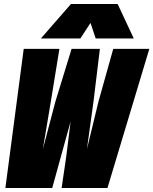

<svg xmlns="http://www.w3.org/2000/svg" viewBox="-20 -943 769 963"><path d="M99 -698H278L235 -434L195 -195L258 -434L339 -698H481L449 -434L416 -195L474 -434L548 -698H729L519 0H289L312 -156L334 -333L285 -156L242 0H7ZM336 -923H570L651 -750H460L434 -828L383 -750H185Z"/></svg>

Font: Azeret Mono Black
Style: Italic
Weight: 900
Italic angle: -12°
Designer: Martin Vácha
Foundry: Displaay
Version: Version 1.000; Glyphs 3.0.3, build 3074